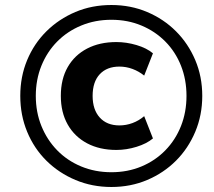

<svg xmlns="http://www.w3.org/2000/svg" viewBox="-20 -736 855 767"><path d="M425 11Q348 11 281.5 -17Q215 -45 165.5 -94Q116 -143 88.5 -209.5Q61 -276 61 -353Q61 -430 88.5 -496Q116 -562 165.5 -611Q215 -660 281 -688Q347 -716 425 -716Q502 -716 568 -688Q634 -660 683 -611Q732 -562 760 -496Q788 -430 788 -353Q788 -276 760 -209.5Q732 -143 683 -94Q634 -45 568 -17Q502 11 425 11ZM445 -137Q378 -137 328 -163.5Q278 -190 250.5 -238.5Q223 -287 223 -353Q223 -420 250.5 -468Q278 -516 328 -542Q378 -568 445 -568Q485 -568 525.5 -556Q566 -544 591 -523L556 -434Q535 -451 509.5 -460.5Q484 -470 457 -470Q407 -470 378.5 -439.5Q350 -409 350 -353Q350 -298 378.5 -266.5Q407 -235 457 -235Q484 -235 509.5 -244.5Q535 -254 556 -272L591 -183Q566 -162 525.5 -149.5Q485 -137 445 -137ZM425 -48Q490 -48 545 -71Q600 -94 640.5 -135.5Q681 -177 703 -232.5Q725 -288 725 -353Q725 -418 703 -473.5Q681 -529 640.5 -570Q600 -611 545 -634Q490 -657 425 -657Q360 -657 304.5 -634Q249 -611 208.5 -570Q168 -529 145.5 -473.5Q123 -418 123 -353Q123 -288 145.5 -232.5Q168 -177 208.5 -135.5Q249 -94 304.5 -71Q360 -48 425 -48Z"/></svg>

Font: Nunito Sans 11pt ExtraBold
Style: Italic
Weight: 800
Italic angle: -9°
Version: Version 3.101;gftools[0.9.27]